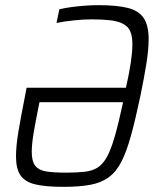

<svg xmlns="http://www.w3.org/2000/svg" viewBox="-20 -716 619 744"><path d="M225 8Q157 8 117 -1.5Q77 -11 59.5 -36.5Q42 -62 42 -110Q42 -150 51.5 -207Q61 -264 77 -344L83 -376H468Q481 -433 487 -474.5Q493 -516 493 -545Q493 -576 484.5 -595Q476 -614 456.5 -624Q437 -634 407 -637.5Q377 -641 334 -641Q304 -641 265.5 -637Q227 -633 199 -627L210 -680Q230 -685 256 -688.5Q282 -692 309.5 -694Q337 -696 362 -696Q432 -696 474.5 -685.5Q517 -675 536.5 -646.5Q556 -618 556 -564Q556 -525 547.5 -471Q539 -417 524 -344Q505 -254 488 -192Q471 -130 451 -90.5Q431 -51 402 -29.5Q373 -8 330.5 0Q288 8 225 8ZM237 -47Q279 -47 309 -50.5Q339 -54 359.5 -67.5Q380 -81 395.5 -110Q411 -139 425.5 -190Q440 -241 457 -320H133Q119 -252 111 -205Q103 -158 103 -128Q103 -90 117 -73Q131 -56 160 -51.5Q189 -47 237 -47Z"/></svg>

Font: Saira SemiCondensed Light
Style: Italic
Weight: 300
Width: 4
Italic angle: -12°
Designer: Hector Gatti with collaboration of the Omnibus-Type team
Foundry: Omnibus-Type
Version: Version 1.101